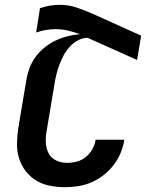

<svg xmlns="http://www.w3.org/2000/svg" viewBox="-20 -769 640 797"><path d="M250 8Q218 8 187 2Q156 -4 130.5 -19.5Q105 -35 86.5 -59Q68 -83 59 -112.5Q50 -142 50.5 -174Q51 -206 56 -238L89 -435Q93 -460 102 -485Q111 -510 127 -532Q143 -554 164.5 -571.5Q186 -589 210.5 -600.5Q235 -612 260.5 -618.5Q286 -625 312 -627Q288 -636 262.5 -642Q237 -648 210 -648Q190 -648 170 -644.5Q150 -641 130 -634L146 -735Q167 -742 187 -745.5Q207 -749 227 -749Q264 -749 297 -738Q330 -727 362 -713L566 -621L549 -520L344 -612Q323 -612 303.5 -601.5Q284 -591 269 -574.5Q254 -558 244 -539Q234 -520 226.5 -500Q219 -480 214 -459.5Q209 -439 206 -419L173 -222Q169 -198 170.5 -174.5Q172 -151 182.5 -131.5Q193 -112 214 -102.5Q235 -93 259 -93Q279 -93 299.5 -98.5Q320 -104 336.5 -117.5Q353 -131 363.5 -150Q374 -169 377 -189H496Q492 -162 481 -135Q470 -108 452 -84.5Q434 -61 410.5 -42.5Q387 -24 360.5 -12.5Q334 -1 305.5 3.5Q277 8 250 8Z"/></svg>

Font: Iosevka Extended Oblique
Style: Bold
Weight: 700
Width: 7
Italic angle: -9°
Monospace: yes
Designer: Belleve Invis
Foundry: Belleve Invis
Version: Version 32.5.0; ttfautohint (v1.8.4)